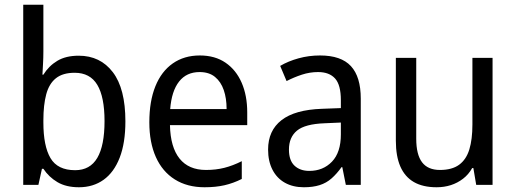

<svg xmlns="http://www.w3.org/2000/svg" viewBox="-20 -780 2176 810"><path d="M163 -563Q163 -536 161.5 -510.5Q160 -485 159 -465H163Q186 -502 222 -523.5Q258 -545 312 -545Q403 -545 456 -475.5Q509 -406 509 -268Q509 -177 485 -115Q461 -53 417 -21.5Q373 10 313 10Q259 10 222.5 -11.5Q186 -33 163 -68H157L142 0H78V-760H163ZM295 -473Q245 -473 216 -450Q187 -427 175 -382Q163 -337 163 -273V-263Q163 -164 193 -113Q223 -62 297 -62Q360 -62 390.5 -114Q421 -166 421 -269Q421 -371 390.5 -422Q360 -473 295 -473Z M823 -546Q887 -546 931.5 -515.5Q976 -485 999.5 -431Q1023 -377 1023 -306V-252H697Q699 -159 737.5 -111Q776 -63 849 -63Q891 -63 926.5 -72Q962 -81 1000 -100V-25Q964 -7 927 1.5Q890 10 843 10Q770 10 717.5 -23Q665 -56 637.5 -117.5Q610 -179 610 -264Q610 -353 635.5 -416Q661 -479 709 -512.5Q757 -546 823 -546ZM822 -476Q767 -476 735.5 -436Q704 -396 698 -320H936Q936 -365 924 -400Q912 -435 887 -455.5Q862 -476 822 -476Z M1330 -546Q1419 -546 1460.5 -501Q1502 -456 1502 -364V0H1439L1424 -75H1421Q1401 -47 1379 -27.5Q1357 -8 1328.5 1Q1300 10 1262 10Q1216 10 1182 -9Q1148 -28 1129.5 -64Q1111 -100 1111 -149Q1111 -229 1167.5 -273Q1224 -317 1338 -321L1418 -324V-357Q1418 -422 1393.5 -449Q1369 -476 1322 -476Q1287 -476 1253.5 -465Q1220 -454 1189 -438L1162 -502Q1196 -522 1239.5 -534Q1283 -546 1330 -546ZM1350 -260Q1267 -257 1233 -229Q1199 -201 1199 -149Q1199 -103 1222.5 -81Q1246 -59 1285 -59Q1343 -59 1380.5 -98Q1418 -137 1418 -213V-263Z M2058 -536V0H1989L1977 -71H1972Q1957 -44 1933.5 -26Q1910 -8 1882 1Q1854 10 1822 10Q1764 10 1726 -12Q1688 -34 1669 -77.5Q1650 -121 1650 -186V-536H1736V-195Q1736 -128 1760.5 -95.5Q1785 -63 1836 -63Q1887 -63 1917 -85Q1947 -107 1960 -149.5Q1973 -192 1973 -255V-536Z"/></svg>

Font: Noto Sans SemiCondensed
Style: Regular
Weight: 400
Width: 4
Version: Version 2.013